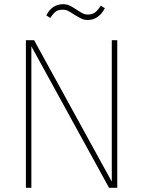

<svg xmlns="http://www.w3.org/2000/svg" viewBox="-20 -891 680 912"><path d="M219 -806 200 -818Q227 -871 279 -871Q296 -871 309.5 -865Q323 -859 344 -845Q362 -833 373 -827.5Q384 -822 397 -822Q418 -822 431 -831.5Q444 -841 459 -864L478 -852Q465 -826 444 -811Q423 -796 397 -796Q380 -796 366.5 -802.5Q353 -809 332 -822Q314 -834 303 -839.5Q292 -845 279 -845Q258 -845 246 -837Q234 -829 219 -806ZM103 1V-700H142L511 -28V-700H537V1H498L129 -671V1Z"/></svg>

Font: Haskoy Thin
Style: Regular
Weight: 100
Designer: Ertekin Erdin
Foundry: Ertekin Erdin
Version: Version 2.000; ttfautohint (v1.8.4.7-5d5b)